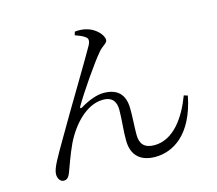

<svg xmlns="http://www.w3.org/2000/svg" viewBox="-111 -907 1222 1080"><g transform="rotate(-15 500.0 -367.5)"><path d="M462 -719C475 -710 478 -696 465 -671C429 -605 278 -357 191 -206C139 -116 100 -54 100 -18C100 10 116 28 134 28C153 28 163 16 172 -6C186 -42 205 -101 235 -165C283 -263 368 -355 463 -355C521 -355 538 -320 538 -276C538 -217 529 -156 530 -101C530 -11 582 32 666 32C767 32 888 -34 931 -254L909 -261C865 -143 789 -33 678 -33C620 -33 595 -62 595 -116C595 -162 600 -222 599 -269C598 -349 558 -391 476 -391C437 -391 390 -374 338 -343C330 -338 325 -343 330 -351C372 -424 473 -570 515 -619C540 -650 568 -656 568 -676C568 -707 525 -750 479 -761C461 -767 430 -769 410 -766L404 -746C422 -740 449 -730 462 -719Z"/></g></svg>

Font: Source Han Serif
Style: Regular
Weight: 400
Designer: Ryoko NISHIZUKA 西塚涼子 (kana & ideographs); Frank Grießhammer (Latin, Greek & Cyrillic); Wenlong ZHANG 张文龙 (bopomofo); San
Foundry: Adobe Systems Incorporated
Version: Version 1.001;PS 1.001;hotconv 16.6.54;makeotf.lib2.5.65590